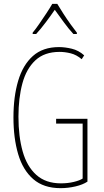

<svg xmlns="http://www.w3.org/2000/svg" viewBox="-20 -969 540 999"><path d="M295 10Q207 10 153 -37Q99 -84 74.5 -167Q50 -250 50 -358Q50 -466 74.5 -548.5Q99 -631 151 -677.5Q203 -724 287 -724Q318 -724 353.5 -715.5Q389 -707 418 -681L405 -661Q378 -684 348 -691.5Q318 -699 290 -699Q211 -699 164 -655Q117 -611 96.5 -535Q76 -459 76 -362Q76 -259 98 -181Q120 -103 169 -59Q218 -15 297 -15Q333 -15 364 -22.5Q395 -30 410 -40V-326H272V-351H435V-24Q411 -8 372.5 1Q334 10 295 10ZM150 -799Q165 -817 184 -844.5Q203 -872 221.5 -900Q240 -928 252 -949H278Q291 -927 310 -897.5Q329 -868 348.5 -841Q368 -814 380 -799V-792H362Q337 -819 311.5 -854Q286 -889 265 -918Q246 -890 219 -854Q192 -818 168 -792H150Z"/></svg>

Font: Noto Sans Mono ExtraCondensed Thin
Style: Regular
Weight: 100
Width: 2
Designer: Monotype Design Team
Foundry: Monotype Imaging Inc.
Version: Version 2.014; ttfautohint (v1.8.4.7-5d5b)